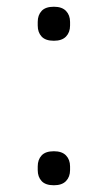

<svg xmlns="http://www.w3.org/2000/svg" viewBox="-20 -541 320 570"><path d="M140 9Q115 9 103.5 -3.5Q92 -16 92 -36V-47Q92 -67 103.5 -79.5Q115 -92 140 -92Q164 -92 176 -79.5Q188 -67 188 -47V-36Q188 -16 176 -3.5Q164 9 140 9ZM140 -420Q115 -420 103.5 -432.5Q92 -445 92 -465V-476Q92 -496 103.5 -508.5Q115 -521 140 -521Q164 -521 176 -508.5Q188 -496 188 -476V-465Q188 -445 176 -432.5Q164 -420 140 -420Z"/></svg>

Font: IBM Plex Sans Arabic Light
Style: Regular
Weight: 300
Designer: Mike Abbink, Paul van der Laan, Pieter van Rosmalen, Wael Morcos, Khajak Apelian
Foundry: Bold Monday
Version: Version 1.2